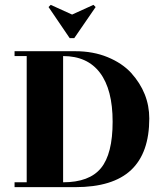

<svg xmlns="http://www.w3.org/2000/svg" viewBox="-20 -771 645 791"><path d="M189 -751 277 -711 365 -751 374 -742 286 -614H267L180 -742ZM290 0H40V-20H90V-540H40V-560H290Q364 -560 423.5 -535.5Q483 -511 520 -471Q595 -388 595 -283Q595 -141 520 -70.5Q445 0 290 0ZM240 -20Q348 -20 396 -78.5Q444 -137 444 -269.5Q444 -402 392 -471Q340 -540 240 -540Z"/></svg>

Font: Rozha One
Style: Regular
Weight: 400
Designer: Tim Donaldson, Indian Type Foundry
Foundry: Indian Type Foundry
Version: Version 1.300;PS 1.0;hotconv 1.0.78;makeotf.lib2.5.61930; tt